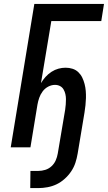

<svg xmlns="http://www.w3.org/2000/svg" viewBox="-20 -755 553 984"><path d="M135 209 136 121H176Q194 121 212 115.5Q230 110 244 97Q258 84 265.5 67Q273 50 276 32L314 -193Q316 -206 317 -220Q318 -234 318 -247Q318 -260 315 -273Q312 -286 305.5 -297Q299 -308 287.5 -314Q276 -320 262 -320Q244 -320 227 -311Q210 -302 198.5 -286.5Q187 -271 181 -253.5Q175 -236 172 -219L136 0H35L156 -735H513L499 -647H243L190 -329Q200 -346 213.5 -361Q227 -376 244 -387Q261 -398 279.5 -403Q298 -408 316 -408Q335 -408 352 -402.5Q369 -397 381.5 -385Q394 -373 401.5 -357.5Q409 -342 413.5 -324.5Q418 -307 419.5 -289Q421 -271 420.5 -252.5Q420 -234 418 -215.5Q416 -197 413 -178L378 32Q374 56 366.5 79Q359 102 345 123Q331 144 311.5 161.5Q292 179 270 189.5Q248 200 223.5 204.5Q199 209 176 209Z"/></svg>

Font: Iosevka SS18 Semibold
Style: Italic
Weight: 600
Italic angle: -9°
Monospace: yes
Designer: Belleve Invis
Foundry: Belleve Invis
Version: Version 25.1.1; ttfautohint (v1.8.4)